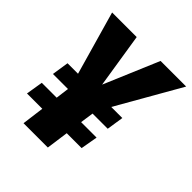

<svg xmlns="http://www.w3.org/2000/svg" viewBox="-188 -800 922 922"><g transform="rotate(45 273.5 -338.5)"><path d="M546.9 -676.8 361.8 -353H437L423.8 -267.1H320.8L311 -199.2H416L400.9 -112.8H299.8L284.2 0H119.1L133.8 -112.8H29.8L43.9 -199.2H145L153.8 -267.1H51.8L64.9 -353H136.2L43.9 -676.8H210.9L254.9 -397.9L373 -676.8Z"/></g></svg>

Font: Fira Sans Compressed ExtraBold
Style: Italic
Weight: 800
Width: 3
Italic angle: -8°
Designer: Carrois Corporate & Edenspiekermann AG
Foundry: Carrois Corporate GbR & Edenspiekermann AG
Version: Version 4.203;PS 004.203;hotconv 1.0.88;makeotf.lib2.5.64775